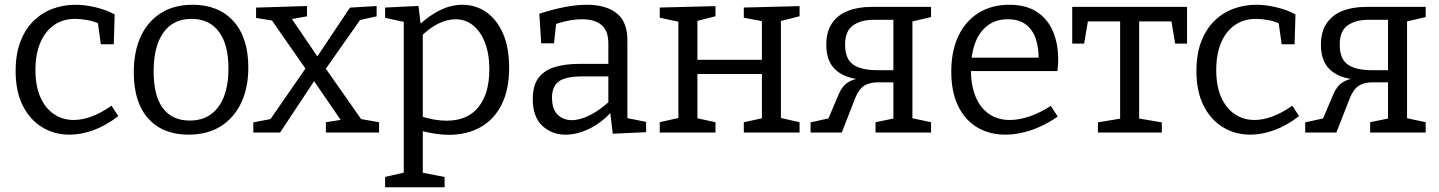

<svg xmlns="http://www.w3.org/2000/svg" viewBox="-20 -557 6049 807"><path d="M272 9Q208 9 156.5 -22.7Q105 -54.3 75.3 -114Q45.7 -173.7 45.7 -257.7Q45.7 -330.7 66.2 -383.2Q86.7 -435.7 121.8 -469.8Q157 -504 202.3 -520.5Q247.7 -537 297 -537Q336.7 -537 382.3 -526.2Q428 -515.3 462 -496.3L458.3 -371H404L390.7 -465L398.7 -456.3Q374 -468 345.8 -472.8Q317.7 -477.7 296.3 -477.7Q244.3 -477.7 206.8 -451.3Q169.3 -425 149.2 -377Q129 -329 129 -262.7Q129 -195.3 149.8 -148.3Q170.7 -101.3 207.2 -77Q243.7 -52.7 290 -52.7Q325.7 -52.7 366 -67.7Q406.3 -82.7 448.7 -112.7L477.3 -69Q425 -29 373.2 -10Q321.3 9 272 9Z M789.3 -537Q898.7 -537 961.2 -468Q1023.7 -399 1023.7 -273.3Q1023.7 -187.7 993.5 -124.3Q963.3 -61 907.3 -26Q851.3 9 772.3 9Q664.3 9 603.3 -58.7Q542.3 -126.3 542.3 -253Q542.3 -340.7 571.8 -404.2Q601.3 -467.7 656.7 -502.3Q712 -537 789.3 -537ZM785 -477.7Q708 -477.7 666.8 -420Q625.7 -362.3 625.7 -257.3Q625.7 -153.7 664.8 -102Q704 -50.3 777 -50.3Q830.3 -50.3 866.5 -76.5Q902.7 -102.7 921.5 -151.8Q940.3 -201 940.3 -268.7Q940.3 -370.7 899.7 -424.2Q859 -477.7 785 -477.7Z M1044.7 0V-42.7L1131.7 -59.3L1109.7 -46L1271.3 -279.7L1290 -284.3L1451 -525L1563 -531.7V-488.3L1476.7 -469.3L1501.7 -484.7L1345.3 -262.3L1328.3 -258.3L1157.3 0ZM1349.7 0V-43.3L1424 -55L1418.7 -43L1277 -249.7L1113.3 -485L1132.7 -469.3L1056.3 -481.7V-525L1270.3 -531.7V-488.3L1192.3 -474.3L1199.3 -488.3L1331.7 -293.7L1505 -46.3L1488 -58.3L1573.3 -43.3V0Z M1598.7 230V186.7L1689.7 165.7L1677 181.3V-476L1688.7 -462.7L1598.7 -482V-525.3L1739 -532L1749.3 -445.3L1739.7 -450.7Q1786 -493.7 1831.8 -515.3Q1877.7 -537 1923 -537Q1979.3 -537 2023.7 -506.2Q2068 -475.3 2094 -416.5Q2120 -357.7 2120 -272.7Q2120 -180.7 2088.5 -117.7Q2057 -54.7 1999.8 -22.5Q1942.7 9.7 1865.7 9.7Q1838 9.7 1807.8 4.8Q1777.7 0 1744.7 -8L1757 -19V181.3L1745.7 167L1848.7 186.7V230ZM1857 -49.7Q1945 -49.7 1990.8 -106.7Q2036.7 -163.7 2036.7 -265Q2036.7 -331.3 2018.2 -378.3Q1999.7 -425.3 1968 -450.7Q1936.3 -476 1894.7 -476Q1860 -476 1822.3 -457.7Q1784.7 -439.3 1746.7 -401.3L1757 -426.3V-51L1746 -69Q1806.7 -49.7 1857 -49.7Z M2617 -45.2 2604 -63 2695.7 -44.7V-1.3L2555.5 5L2544 -91L2551 -88Q2507.3 -39.8 2456.1 -15.4Q2405 9 2357 9Q2299.3 9 2259.3 -28.3Q2219.3 -65.5 2219.3 -140.5Q2219.3 -198.7 2244 -230.6Q2268.8 -262.5 2312.6 -275.5Q2356.5 -288.5 2414.5 -288.5H2545.5L2537 -278.5V-373.8Q2537 -428.5 2507.8 -452.3Q2478.5 -476 2427.5 -476Q2400.5 -476 2370.4 -470.4Q2340.2 -464.8 2306.2 -452.8L2318.5 -466L2308.5 -374.8H2254.8L2246.8 -499.2Q2304.3 -518 2354 -527.5Q2403.7 -537 2446.5 -537Q2526.5 -537 2571.7 -501.5Q2617 -466 2617 -388ZM2300.2 -146.7Q2300.2 -98.2 2323.7 -75.1Q2347.2 -52 2383.2 -52Q2418.5 -52 2460.9 -73.7Q2503.3 -95.5 2542.8 -132.5L2537 -111V-245L2545.5 -235.8H2427Q2356.2 -235.8 2328.2 -214.4Q2300.2 -193 2300.2 -146.7Z M2753 0V-43.3L2848.3 -65L2831.3 -39V-486.7L2852.3 -461L2753 -482.7V-525.3L2987.3 -531.3V-488.7L2892.3 -464.3L2911.3 -488.3V-284L2889.3 -305.7H3205L3182.3 -284V-486.7L3196.3 -465.3L3106.3 -482.7V-525.3L3340.7 -531.3V-488.7L3244.7 -464.3L3262.3 -488.3V-39L3245.3 -65L3340.7 -43.3V0H3106.3V-43.3L3197.3 -63L3182.3 -39V-268.3L3205 -246H2889.3L2911.3 -268.3V-39L2896.3 -63L2987.3 -43.3V0Z M3387 0V-42.7L3473.3 -61.7L3457.3 -48L3505.3 -161Q3520 -195.7 3544.2 -211Q3568.3 -226.3 3603.7 -229L3611.3 -222Q3536 -225.3 3494.5 -261.2Q3453 -297 3453 -368.7Q3453 -423 3476.3 -458.2Q3499.7 -493.3 3542.5 -510.7Q3585.3 -528 3643 -528H3893.3V-485.3L3804 -464.3L3815 -474V-49L3805.7 -62L3893.3 -43.3V0H3660V-43.3L3744.3 -60.7L3735 -48.3V-220L3743.7 -211H3670.3Q3635 -211 3612.3 -196.7Q3589.7 -182.3 3574.7 -145L3518 0ZM3735 -252V-484L3745.7 -473.7H3651.3Q3599 -473.7 3565.5 -450.3Q3532 -427 3532 -369.3Q3532 -310.3 3565.3 -286.2Q3598.7 -262 3667.3 -262H3743.7Z M4206 9Q4139 9 4087.6 -21.4Q4036.3 -51.8 4007.3 -111Q3978.3 -170.3 3978.3 -255.5Q3978.3 -342.2 4008 -405.2Q4037.8 -468.2 4092.8 -502.6Q4147.8 -537 4221.7 -537Q4292.2 -537 4337.7 -507.4Q4383.2 -477.7 4405.5 -425.9Q4427.7 -374 4427.7 -307.2Q4427.7 -296.3 4427 -285Q4426.2 -273.8 4424.5 -258.3H4039V-314.7H4354.3L4345.3 -308.7Q4346.3 -354.2 4334 -392.3Q4321.8 -430.3 4292.9 -453.1Q4264 -476 4215.8 -476Q4164.7 -476 4130.1 -449Q4095.5 -422 4078.1 -374.8Q4060.7 -327.5 4060.7 -265.7Q4060.7 -200.5 4079.7 -152.9Q4098.7 -105.2 4135.6 -79Q4172.5 -52.7 4224.7 -52.7Q4262.5 -52.7 4306.5 -67.5Q4350.5 -82.2 4396.8 -112L4425.7 -67Q4370.2 -28.5 4314.2 -9.8Q4258.2 9 4206 9Z M4594.7 0V-42.7L4705.7 -61.3L4688 -39.7V-481.3L4707.3 -467H4537.3L4555.3 -484L4536.7 -373.7H4486.7V-528H4969.3V-373.7H4919.3L4901.3 -481.3L4917.7 -467H4751L4768 -481.3V-39.7L4753.3 -61.3L4863.3 -42.7V0Z M5235 9Q5171 9 5119.5 -22.7Q5068 -54.3 5038.3 -114Q5008.7 -173.7 5008.7 -257.7Q5008.7 -330.7 5029.2 -383.2Q5049.7 -435.7 5084.8 -469.8Q5120 -504 5165.3 -520.5Q5210.7 -537 5260 -537Q5299.7 -537 5345.3 -526.2Q5391 -515.3 5425 -496.3L5421.3 -371H5367L5353.7 -465L5361.7 -456.3Q5337 -468 5308.8 -472.8Q5280.7 -477.7 5259.3 -477.7Q5207.3 -477.7 5169.8 -451.3Q5132.3 -425 5112.2 -377Q5092 -329 5092 -262.7Q5092 -195.3 5112.8 -148.3Q5133.7 -101.3 5170.2 -77Q5206.7 -52.7 5253 -52.7Q5288.7 -52.7 5329 -67.7Q5369.3 -82.7 5411.7 -112.7L5440.3 -69Q5388 -29 5336.2 -10Q5284.3 9 5235 9Z M5466 0V-42.7L5552.3 -61.7L5536.3 -48L5584.3 -161Q5599 -195.7 5623.2 -211Q5647.3 -226.3 5682.7 -229L5690.3 -222Q5615 -225.3 5573.5 -261.2Q5532 -297 5532 -368.7Q5532 -423 5555.3 -458.2Q5578.7 -493.3 5621.5 -510.7Q5664.3 -528 5722 -528H5972.3V-485.3L5883 -464.3L5894 -474V-49L5884.7 -62L5972.3 -43.3V0H5739V-43.3L5823.3 -60.7L5814 -48.3V-220L5822.7 -211H5749.3Q5714 -211 5691.3 -196.7Q5668.7 -182.3 5653.7 -145L5597 0ZM5814 -252V-484L5824.7 -473.7H5730.3Q5678 -473.7 5644.5 -450.3Q5611 -427 5611 -369.3Q5611 -310.3 5644.3 -286.2Q5677.7 -262 5746.3 -262H5822.7Z"/></svg>

Font: Bitter Thin
Style: Regular
Weight: 100
Designer: Sol Matas, and Bitter project Authors
Foundry: Sol Matas
Version: Version 2.002